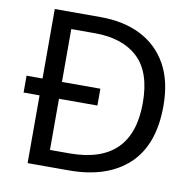

<svg xmlns="http://www.w3.org/2000/svg" viewBox="-80 -795 889 876"><g transform="rotate(10 365.0 -357.0)"><path d="M317 -714Q424 -714 503 -674Q582 -634 625.5 -556.5Q669 -479 669 -364Q669 -183 570.5 -91.5Q472 0 295 0H104V-314H30V-392H104V-714ZM304 -637H194V-392H372V-314H194V-77H284Q574 -77 574 -361Q574 -504 503 -570.5Q432 -637 304 -637Z"/></g></svg>

Font: Noto Sans Palmyrene
Style: Regular
Weight: 400
Designer: Monotype Design Team
Foundry: Monotype Imaging Inc.
Version: Version 2.001; ttfautohint (v1.8.4.7-5d5b)